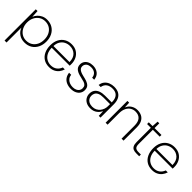

<svg xmlns="http://www.w3.org/2000/svg" viewBox="191 -1740 3091 3091"><g transform="rotate(45 1736.5 -194.5)"><path d="M64 215V-496H104L110 -373H111Q126 -409 154 -439.5Q182 -470 222 -489Q262 -508 312 -508Q387 -508 441 -474Q495 -440 524 -381.5Q553 -323 553 -248Q553 -173 523.5 -114Q494 -55 440.5 -21.5Q387 12 311 12Q238 12 185 -25Q132 -62 109 -124V215ZM309 -29Q368 -29 412 -56Q456 -83 481.5 -132Q507 -181 507 -248Q507 -315 481.5 -364.5Q456 -414 412 -441Q368 -468 309 -468Q253 -468 209 -439.5Q165 -411 139.5 -361.5Q114 -312 114 -248Q114 -184 139.5 -134.5Q165 -85 209 -57Q253 -29 309 -29Z M870 12Q799 12 747 -20.5Q695 -53 666.5 -112.5Q638 -172 638 -252Q638 -332 668 -389Q698 -446 751 -477Q804 -508 872 -508Q945 -508 994 -476Q1043 -444 1068 -392Q1093 -340 1093 -281Q1093 -271 1093 -261.5Q1093 -252 1092 -240H671V-279H1049Q1048 -372 998 -420Q948 -468 871 -468Q822 -468 779.5 -446.5Q737 -425 710 -380.5Q683 -336 683 -267V-249Q683 -173 709.5 -124Q736 -75 778.5 -51.5Q821 -28 870 -28Q932 -28 973.5 -58.5Q1015 -89 1034 -142H1079Q1066 -98 1038 -63Q1010 -28 968 -8Q926 12 870 12Z M1368 12Q1314 12 1270 -6.5Q1226 -25 1199 -61.5Q1172 -98 1165 -153H1213Q1217 -114 1238.5 -86Q1260 -58 1294 -43.5Q1328 -29 1369 -29Q1409 -29 1437.5 -42Q1466 -55 1481.5 -77.5Q1497 -100 1497 -129Q1497 -165 1481 -184.5Q1465 -204 1434 -214.5Q1403 -225 1356 -235Q1321 -242 1291.5 -252.5Q1262 -263 1240 -279Q1218 -295 1206 -317.5Q1194 -340 1194 -371Q1194 -412 1214 -442.5Q1234 -473 1270.5 -490.5Q1307 -508 1357 -508Q1428 -508 1475.5 -470.5Q1523 -433 1531 -359H1484Q1481 -408 1447.5 -437.5Q1414 -467 1356 -467Q1300 -467 1270.5 -441.5Q1241 -416 1241 -374Q1241 -351 1253.5 -333Q1266 -315 1293.5 -301Q1321 -287 1366 -277Q1414 -267 1454 -253Q1494 -239 1519 -212Q1544 -185 1544 -134Q1544 -92 1522.5 -59Q1501 -26 1461.5 -7Q1422 12 1368 12Z M1810 12Q1752 12 1712.5 -10Q1673 -32 1653 -67.5Q1633 -103 1633 -144Q1633 -197 1658 -232Q1683 -267 1729 -284Q1775 -301 1836 -301H1989Q1989 -354 1973.5 -391Q1958 -428 1925.5 -448Q1893 -468 1841 -468Q1779 -468 1738.5 -439Q1698 -410 1688 -350H1641Q1648 -404 1677 -439Q1706 -474 1749 -491Q1792 -508 1841 -508Q1910 -508 1952.5 -481.5Q1995 -455 2014.5 -409.5Q2034 -364 2034 -305V0H1994L1990 -101H1989Q1981 -85 1967 -65.5Q1953 -46 1932 -28.5Q1911 -11 1881 0.5Q1851 12 1810 12ZM1815 -29Q1858 -29 1890.5 -45.5Q1923 -62 1945 -89Q1967 -116 1978 -148.5Q1989 -181 1989 -213V-262H1839Q1779 -262 1744 -246.5Q1709 -231 1694.5 -204.5Q1680 -178 1680 -145Q1680 -113 1695.5 -86.5Q1711 -60 1741.5 -44.5Q1772 -29 1815 -29Z M2150 0V-496H2190L2195 -395H2196Q2222 -452 2268.5 -480Q2315 -508 2371 -508Q2425 -508 2467.5 -486.5Q2510 -465 2534 -419Q2558 -373 2558 -299V0H2513V-293Q2513 -382 2474.5 -425Q2436 -468 2365 -468Q2317 -468 2278.5 -444Q2240 -420 2217.5 -374Q2195 -328 2195 -261V0Z M2847 0Q2807 0 2779.5 -12Q2752 -24 2737.5 -53.5Q2723 -83 2723 -133V-457H2637V-496H2723L2730 -604H2768V-496H2925V-457H2768V-134Q2768 -81 2789 -60Q2810 -39 2860 -39H2914V0Z M3214 12Q3143 12 3091 -20.5Q3039 -53 3010.5 -112.5Q2982 -172 2982 -252Q2982 -332 3012 -389Q3042 -446 3095 -477Q3148 -508 3216 -508Q3289 -508 3338 -476Q3387 -444 3412 -392Q3437 -340 3437 -281Q3437 -271 3437 -261.5Q3437 -252 3436 -240H3015V-279H3393Q3392 -372 3342 -420Q3292 -468 3215 -468Q3166 -468 3123.5 -446.5Q3081 -425 3054 -380.5Q3027 -336 3027 -267V-249Q3027 -173 3053.5 -124Q3080 -75 3122.5 -51.5Q3165 -28 3214 -28Q3276 -28 3317.5 -58.5Q3359 -89 3378 -142H3423Q3410 -98 3382 -63Q3354 -28 3312 -8Q3270 12 3214 12Z"/></g></svg>

Font: DM Sans 28pt ExtraLight
Style: Regular
Weight: 250
Version: Version 4.004;gftools[0.9.30]